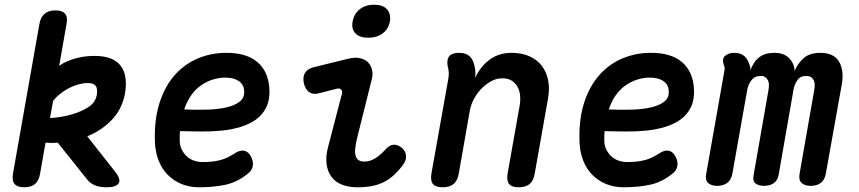

<svg xmlns="http://www.w3.org/2000/svg" viewBox="-20 -784 3640 814"><path d="M465 -60Q494 -25 483.5 -7.5Q473 10 432 10Q403 10 383 2Q363 -6 348 -25L225 -179Q199 -177 173 -179L150 -48Q145 -18 128.5 -4Q112 10 82 10Q54 10 42 -4Q30 -18 35 -48L147 -682Q152 -711 169 -725.5Q186 -740 214 -740Q244 -740 256 -725.5Q268 -711 262 -682L231 -505Q241 -512 250 -517Q310 -547 380 -547Q422 -547 449.5 -536Q477 -525 492.5 -504Q508 -483 512 -453.5Q516 -424 510 -388Q498 -323 456.5 -278.5Q415 -234 359 -210Q355 -208 350 -206ZM205 -356 192 -284H201Q241 -287 281 -298Q321 -309 352.5 -328.5Q384 -348 390 -380Q395 -407 386 -419.5Q377 -432 352 -432Q334 -432 310.5 -425.5Q287 -419 263.5 -405.5Q240 -392 219 -372Q211 -364 205 -356Z M1040 -127Q1055 -104 1052 -82.5Q1049 -61 1031 -48Q987 -12 937 -1Q887 10 824 10Q784 10 750.5 -3.5Q717 -17 692 -42Q667 -67 653 -102Q639 -137 637 -179Q633 -272 655 -343.5Q677 -415 718.5 -463Q760 -511 817 -535.5Q874 -560 940 -560Q1025 -560 1071 -521Q1117 -482 1122 -410Q1125 -363 1109.5 -330.5Q1094 -298 1065.5 -277.5Q1037 -257 998.5 -245.5Q960 -234 917 -230Q874 -226 829 -226.5Q784 -227 743 -228Q742 -219 742 -209V-188Q742 -167 750.5 -150Q759 -133 772 -121Q785 -109 802.5 -103Q820 -97 839 -97Q862 -97 879.5 -99Q897 -101 913 -105Q929 -109 943.5 -116Q958 -123 974 -133Q992 -146 1010 -145.5Q1028 -145 1040 -127ZM761 -320Q807 -318 853.5 -319Q900 -320 937 -328Q974 -336 996 -353Q1018 -370 1015 -401Q1014 -414 1008 -424Q1002 -434 991.5 -441Q981 -448 966.5 -451.5Q952 -455 934 -455Q909 -455 883 -447Q857 -439 833.5 -423Q810 -407 791.5 -381.5Q773 -356 761 -320Z M1330 -388Q1306 -382 1290 -394Q1274 -406 1268 -432Q1263 -458 1273 -475Q1283 -492 1310 -499L1456 -535Q1484 -542 1505.5 -537.5Q1527 -533 1540 -520Q1553 -507 1557.5 -487Q1562 -467 1555 -443L1497 -211Q1488 -176 1486 -154.5Q1484 -133 1488.5 -121Q1493 -109 1502 -104Q1511 -99 1524 -99Q1549 -99 1571 -113Q1593 -127 1614 -150Q1632 -170 1649.5 -170.5Q1667 -171 1684 -157Q1701 -142 1701.5 -122Q1702 -102 1687 -83Q1668 -58 1648 -40Q1628 -22 1605 -11Q1582 0 1555 5Q1528 10 1494 10Q1458 10 1430 -1Q1402 -12 1385.5 -34Q1369 -56 1364.5 -88.5Q1360 -121 1372 -165L1429 -384Q1433 -397 1426.5 -404Q1420 -411 1408 -408ZM1541 -624Q1505 -624 1487 -642.5Q1469 -661 1475 -693Q1481 -726 1505.5 -745Q1530 -764 1566 -764Q1603 -764 1620.5 -745Q1638 -726 1633 -693Q1627 -661 1602.5 -642.5Q1578 -624 1541 -624Z M1926 -560Q1955 -560 1970.5 -546Q1986 -532 1992 -503Q1995 -491 1995.5 -478Q1996 -465 1994 -453Q2018 -504 2057 -532Q2096 -560 2148 -560Q2192 -560 2224.5 -545.5Q2257 -531 2277 -505Q2297 -479 2304 -443Q2311 -407 2303 -364L2247 -48Q2242 -18 2225.5 -4Q2209 10 2179 10Q2150 10 2138.5 -4Q2127 -18 2132 -48L2183 -336Q2187 -358 2185 -379Q2183 -400 2174 -416Q2165 -432 2149.5 -442Q2134 -452 2109 -452Q2084 -452 2061 -439Q2038 -426 2019.5 -406.5Q2001 -387 1988.5 -363Q1976 -339 1972 -316L1925 -48Q1920 -18 1903 -4Q1886 10 1857 10Q1827 10 1815.5 -4Q1804 -18 1809 -48L1881 -452Q1883 -465 1882.5 -477.5Q1882 -490 1878 -503Q1873 -532 1885 -546Q1897 -560 1926 -560Z M2840 -127Q2855 -104 2852 -82.5Q2849 -61 2831 -48Q2787 -12 2737 -1Q2687 10 2624 10Q2584 10 2550.5 -3.5Q2517 -17 2492 -42Q2467 -67 2453 -102Q2439 -137 2437 -179Q2433 -272 2455 -343.5Q2477 -415 2518.5 -463Q2560 -511 2617 -535.5Q2674 -560 2740 -560Q2825 -560 2871 -521Q2917 -482 2922 -410Q2925 -363 2909.5 -330.5Q2894 -298 2865.5 -277.5Q2837 -257 2798.5 -245.5Q2760 -234 2717 -230Q2674 -226 2629 -226.5Q2584 -227 2543 -228Q2542 -219 2542 -209V-188Q2542 -167 2550.5 -150Q2559 -133 2572 -121Q2585 -109 2602.5 -103Q2620 -97 2639 -97Q2662 -97 2679.5 -99Q2697 -101 2713 -105Q2729 -109 2743.5 -116Q2758 -123 2774 -133Q2792 -146 2810 -145.5Q2828 -145 2840 -127ZM2561 -320Q2607 -318 2653.5 -319Q2700 -320 2737 -328Q2774 -336 2796 -353Q2818 -370 2815 -401Q2814 -414 2808 -424Q2802 -434 2791.5 -441Q2781 -448 2766.5 -451.5Q2752 -455 2734 -455Q2709 -455 2683 -447Q2657 -439 2633.5 -423Q2610 -407 2591.5 -381.5Q2573 -356 2561 -320Z M3021 4Q2996 4 2982.5 -8Q2969 -20 2974 -47L3051 -483Q3053 -490 3052 -497Q3051 -504 3048 -511Q3040 -536 3055 -548Q3070 -560 3093 -560Q3118 -560 3133.5 -548Q3149 -536 3157 -511Q3160 -504 3161 -497Q3162 -490 3160 -483Q3174 -522 3198.5 -541Q3223 -560 3262 -560Q3305 -560 3326.5 -536.5Q3348 -513 3349 -483Q3361 -514 3386.5 -537Q3412 -560 3458 -560Q3487 -560 3506.5 -550.5Q3526 -541 3537 -523Q3548 -505 3551 -480.5Q3554 -456 3549 -427L3481 -47Q3476 -20 3459 -8Q3442 4 3417 4Q3392 4 3378.5 -8.5Q3365 -21 3370 -48L3432 -402Q3434 -414 3434 -424.5Q3434 -435 3430 -443.5Q3426 -452 3418.5 -457Q3411 -462 3398 -462Q3373 -462 3360.5 -444Q3348 -426 3344 -403L3281 -42Q3276 -17 3259 -6.5Q3242 4 3219 4Q3196 4 3183 -6.5Q3170 -17 3175 -42L3238 -402Q3240 -414 3240 -424.5Q3240 -435 3236 -443Q3232 -451 3225 -456.5Q3218 -462 3205 -462Q3180 -462 3166 -444Q3152 -426 3148 -403L3085 -48Q3080 -21 3063 -8.5Q3046 4 3021 4Z"/></svg>

Font: Maple Mono SemiBold
Style: Italic
Weight: 600
Italic angle: -10°
Monospace: yes
Designer: subframe7536
Version: Version 7.000